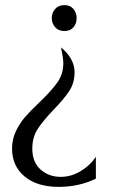

<svg xmlns="http://www.w3.org/2000/svg" viewBox="-20 -485 440 749"><path d="M218 -300Q244 -279 257.5 -254Q271 -229 271 -204Q271 -162 250.5 -130.5Q230 -99 189 -57Q147 -13 126.5 19Q106 51 106 95Q106 148 138.5 176.5Q171 205 217 205Q257 205 294 183Q331 161 354 127V212Q288 244 209 244Q124 244 75.5 203Q27 162 27 95Q27 59 41.5 28Q56 -3 76.5 -27Q97 -51 132 -84Q180 -130 203.5 -163Q227 -196 227 -239Q227 -257 218 -300ZM279 -414Q279 -393 266.5 -378.5Q254 -364 231 -364Q208 -364 195 -379Q182 -394 182 -414Q182 -435 195 -450Q208 -465 231 -465Q254 -465 266.5 -450Q279 -435 279 -414Z"/></svg>

Font: BellefairVN
Style: Regular
Weight: 400
Designer: Nick Shinn, Liron Lavi Turkenic
Foundry: Shinntype
Version: Version 1.003